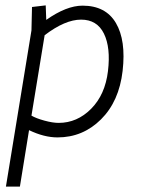

<svg xmlns="http://www.w3.org/2000/svg" viewBox="-20 -502 540 714"><path d="M2 192 97 -389 99 -476 150 -482 152 -428Q227 -481 287 -481Q373 -481 411 -416.5Q449 -352 436 -238.5Q423 -125 355.5 -58Q288 9 194 9Q144 9 88 -18L54 192ZM146 -371 97 -72Q114 -62 145 -53.5Q176 -45 198 -45Q267 -45 319 -97.5Q371 -150 381.5 -237.5Q392 -325 366.5 -377Q341 -429 281.5 -429Q222 -429 146 -371Z"/></svg>

Font: TypoPRO Lekton
Style: Italic
Weight: 400
Italic angle: -9.3°
Designer: Paolo Mazzetti, Luciano Perondi, Raffaele Flato, Elena Papassissa, Emilio Macchia, Michela Povoleri, Tobias Seemiller, R
Version: Version 3.000